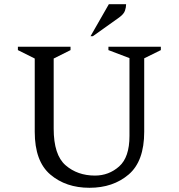

<svg xmlns="http://www.w3.org/2000/svg" viewBox="-20 -882 849 912"><path d="M405 10Q293 10 219 -53Q145 -116 145 -256V-604L65 -644V-660H315V-644L235 -604V-271Q235 -146 291.5 -97Q348 -48 431 -48Q497 -48 546 -91.5Q595 -135 595 -236V-606L495 -644V-660H744V-644L665 -605V-256Q665 -116 591 -53Q517 10 405 10ZM410 -710 497 -862H579Q579 -847 573.5 -831Q568 -815 546 -799L421 -710Z"/></svg>

Font: Spectral
Style: Regular
Weight: 400
Designer: Jean-Baptiste Levee
Foundry: Production Type
Version: Version 1.002